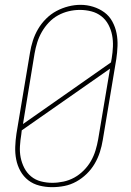

<svg xmlns="http://www.w3.org/2000/svg" viewBox="-20 -766 540 794"><path d="M195 8Q169 8 143 1.5Q117 -5 97 -20.5Q77 -36 64.5 -58.5Q52 -81 47 -106.5Q42 -132 43 -159Q44 -186 48 -213L104 -548Q108 -573 116 -598Q124 -623 137.5 -646Q151 -669 170.5 -688.5Q190 -708 213.5 -720.5Q237 -733 262.5 -739.5Q288 -746 313 -746Q340 -746 365.5 -738Q391 -730 411.5 -715Q432 -700 444.5 -677Q457 -654 462 -628.5Q467 -603 466 -576Q465 -549 461 -522L405 -187Q401 -162 393 -137Q385 -112 371.5 -89Q358 -66 338.5 -47Q319 -28 295.5 -15Q272 -2 246.5 3Q221 8 195 8ZM75 -253 439 -508 442 -525Q446 -549 447 -573.5Q448 -598 443.5 -621Q439 -644 428 -664.5Q417 -685 399 -699Q381 -713 358 -719Q335 -725 310 -725Q287 -725 264 -719.5Q241 -714 220 -702.5Q199 -691 182 -673Q165 -655 153 -634Q141 -613 134 -590.5Q127 -568 123 -545ZM196 -10Q219 -10 242.5 -15Q266 -20 287 -31.5Q308 -43 326 -61Q344 -79 356 -100Q368 -121 375 -144Q382 -167 386 -190L435 -482L70 -227L68 -210Q64 -186 62.5 -161.5Q61 -137 65.5 -114.5Q70 -92 80.5 -71.5Q91 -51 108.5 -36.5Q126 -22 149 -16Q172 -10 196 -10Z"/></svg>

Font: Iosevka Slab Thin Oblique
Style: Regular
Weight: 100
Italic angle: -9°
Monospace: yes
Designer: Belleve Invis
Foundry: Belleve Invis
Version: Version 11.1.0; ttfautohint (v1.8.3)